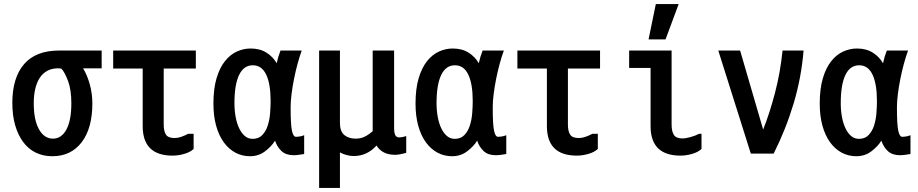

<svg xmlns="http://www.w3.org/2000/svg" viewBox="-20 -776 4540 950"><path d="M41 -267Q41 -391 99 -458.5Q157 -526 273 -526H483V-438H391Q411 -406 424 -359.5Q437 -313 437 -265Q437 -141 384 -72Q331 -3 239 -3Q193 -3 156.5 -21Q120 -39 94.5 -73.5Q69 -108 55 -156.5Q41 -205 41 -267ZM333 -265Q333 -331 317 -374.5Q301 -418 284 -436Q279 -437 275 -437.5Q271 -438 268 -438Q236 -438 213 -425Q190 -412 175.5 -389Q161 -366 154 -334.5Q147 -303 147 -266Q147 -182 173 -136Q199 -90 242 -90Q284 -90 308.5 -135Q333 -180 333 -265Z M938 -114V-39Q921 -23 891.5 -14.5Q862 -6 834 -6Q686 -6 686 -152V-437H540V-526H949V-437H790V-160Q790 -127 801 -110Q812 -93 844 -93Q860 -93 877 -99Q894 -105 911 -114Z M1485 -14Q1473 -12 1459 -10Q1445 -8 1433 -8Q1395 -8 1373 -28.5Q1351 -49 1341 -80Q1323 -51 1291 -27Q1259 -3 1217 -3Q1178 -3 1145 -20.5Q1112 -38 1087.5 -71.5Q1063 -105 1049.5 -153.5Q1036 -202 1036 -263Q1036 -337 1051.5 -389Q1067 -441 1093 -473.5Q1119 -506 1152 -521Q1185 -536 1220 -536Q1266 -536 1298.5 -515.5Q1331 -495 1349 -463Q1356 -496 1368 -526H1473Q1462 -496 1452 -459Q1442 -422 1434.5 -384Q1427 -346 1422.5 -310Q1418 -274 1418 -247Q1418 -203 1419.5 -174.5Q1421 -146 1424.5 -129.5Q1428 -113 1433 -106Q1438 -99 1445 -99Q1450 -99 1461.5 -100.5Q1473 -102 1485 -107ZM1319 -276Q1319 -361 1297 -407Q1275 -453 1231 -453Q1186 -453 1163 -405Q1140 -357 1140 -266Q1140 -229 1146 -197Q1152 -165 1163.5 -141Q1175 -117 1191.5 -103Q1208 -89 1230 -89Q1260 -89 1278 -108Q1296 -127 1305 -155.5Q1314 -184 1316.5 -216.5Q1319 -249 1319 -276Z M1559 -526H1662V-168Q1662 -126 1683.5 -108Q1705 -90 1740 -90Q1765 -90 1785 -100Q1805 -110 1824 -127V-526H1930V-144Q1930 -118 1936 -107Q1942 -96 1956 -96Q1961 -96 1971.5 -98Q1982 -100 1990 -103V-20Q1973 -15 1959 -12.5Q1945 -10 1935 -10Q1871 -10 1843 -56Q1821 -31 1792.5 -17.5Q1764 -4 1730 -4Q1713 -4 1694.5 -9Q1676 -14 1662 -22V154H1559Z M2485 -14Q2473 -12 2459 -10Q2445 -8 2433 -8Q2395 -8 2373 -28.5Q2351 -49 2341 -80Q2323 -51 2291 -27Q2259 -3 2217 -3Q2178 -3 2145 -20.5Q2112 -38 2087.5 -71.5Q2063 -105 2049.5 -153.5Q2036 -202 2036 -263Q2036 -337 2051.5 -389Q2067 -441 2093 -473.5Q2119 -506 2152 -521Q2185 -536 2220 -536Q2266 -536 2298.5 -515.5Q2331 -495 2349 -463Q2356 -496 2368 -526H2473Q2462 -496 2452 -459Q2442 -422 2434.5 -384Q2427 -346 2422.5 -310Q2418 -274 2418 -247Q2418 -203 2419.5 -174.5Q2421 -146 2424.5 -129.5Q2428 -113 2433 -106Q2438 -99 2445 -99Q2450 -99 2461.5 -100.5Q2473 -102 2485 -107ZM2319 -276Q2319 -361 2297 -407Q2275 -453 2231 -453Q2186 -453 2163 -405Q2140 -357 2140 -266Q2140 -229 2146 -197Q2152 -165 2163.5 -141Q2175 -117 2191.5 -103Q2208 -89 2230 -89Q2260 -89 2278 -108Q2296 -127 2305 -155.5Q2314 -184 2316.5 -216.5Q2319 -249 2319 -276Z M2938 -114V-39Q2921 -23 2891.5 -14.5Q2862 -6 2834 -6Q2686 -6 2686 -152V-437H2540V-526H2949V-437H2790V-160Q2790 -127 2801 -110Q2812 -93 2844 -93Q2860 -93 2877 -99Q2894 -105 2911 -114Z M3451 -114V-39Q3434 -23 3404.5 -14.5Q3375 -6 3347 -6Q3199 -6 3199 -152V-440H3093V-526H3303V-160Q3303 -127 3314 -109Q3325 -91 3357 -91Q3373 -91 3397.5 -98Q3422 -105 3439 -114ZM3225 -756H3338L3273 -581H3189Z M3534 -526H3642L3756 -135Q3788 -215 3814.5 -316Q3841 -417 3852 -526H3956Q3945 -391 3906.5 -263Q3868 -135 3808 -16H3695Z M4485 -14Q4473 -12 4459 -10Q4445 -8 4433 -8Q4395 -8 4373 -28.5Q4351 -49 4341 -80Q4323 -51 4291 -27Q4259 -3 4217 -3Q4178 -3 4145 -20.5Q4112 -38 4087.5 -71.5Q4063 -105 4049.5 -153.5Q4036 -202 4036 -263Q4036 -337 4051.5 -389Q4067 -441 4093 -473.5Q4119 -506 4152 -521Q4185 -536 4220 -536Q4266 -536 4298.5 -515.5Q4331 -495 4349 -463Q4356 -496 4368 -526H4473Q4462 -496 4452 -459Q4442 -422 4434.5 -384Q4427 -346 4422.5 -310Q4418 -274 4418 -247Q4418 -203 4419.5 -174.5Q4421 -146 4424.5 -129.5Q4428 -113 4433 -106Q4438 -99 4445 -99Q4450 -99 4461.5 -100.5Q4473 -102 4485 -107ZM4319 -276Q4319 -361 4297 -407Q4275 -453 4231 -453Q4186 -453 4163 -405Q4140 -357 4140 -266Q4140 -229 4146 -197Q4152 -165 4163.5 -141Q4175 -117 4191.5 -103Q4208 -89 4230 -89Q4260 -89 4278 -108Q4296 -127 4305 -155.5Q4314 -184 4316.5 -216.5Q4319 -249 4319 -276Z"/></svg>

Font: D2Coding ligature
Style: Bold
Weight: 700
Monospace: yes
Designer: Yong-Rak Park; Jeong-Hwan Yoon; Sang-Min Lee;
Foundry: NHN Corporation
Version: Version 1.3.2; Build 20180524